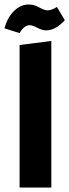

<svg xmlns="http://www.w3.org/2000/svg" viewBox="-37 -833 308 853"><path d="M50 -686 -17 -707Q-4 -756 25.5 -784.5Q55 -813 90 -813Q115 -813 137.5 -800Q160 -787 175 -787Q191 -787 216 -802L251 -743Q209 -698 168 -698Q151 -698 129 -709.5Q107 -721 95 -721Q70 -721 50 -686ZM191 0H50V-633L191 -651Z"/></svg>

Font: FiraGO ExtraBold
Style: Regular
Weight: 800
Designer: bBox Type
Foundry: bBox Type GmbH
Version: Version 1.001;PS 001.001;hotconv 1.0.88;makeotf.lib2.5.64775